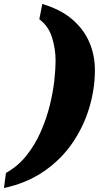

<svg xmlns="http://www.w3.org/2000/svg" viewBox="-61 -808 521 967"><path d="M-31 63Q30 29 73 -25.5Q116 -80 144.5 -145Q173 -210 189.5 -276.5Q206 -343 212.5 -402Q219 -461 219 -502Q219 -562 201 -619.5Q183 -677 137 -711L152 -788Q246 -760 304 -709.5Q362 -659 389.5 -594Q417 -529 417 -455Q417 -361 389 -266.5Q361 -172 304.5 -89Q248 -6 161.5 54Q75 114 -41 139Z"/></svg>

Font: Noto Serif Black
Style: Italic
Weight: 900
Italic angle: -12°
Designer: Monotype Design Team
Foundry: Monotype Imaging Inc.
Version: Version 2.013